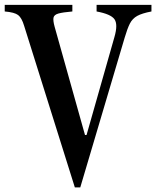

<svg xmlns="http://www.w3.org/2000/svg" viewBox="-30 -782 660 812"><path d="M286.5 10.5 72 -673Q62 -706.5 46.8 -718.2Q31.5 -730 -10 -733.5V-761.5H276V-733.5Q235.5 -730 217 -724.8Q198.5 -719.5 196.2 -707Q194 -694.5 201 -669L329.5 -211H336L454 -625.5Q469.5 -679 454 -700.8Q438.5 -722.5 378.5 -733.5V-761.5H610.5V-733.5Q571 -726 550.5 -714.8Q530 -703.5 519.2 -682.2Q508.5 -661 497.5 -623.5L309.5 10.5Z"/></svg>

Font: Libre Caslon Condensed Medium
Style: Regular
Weight: 500
Designer: Pablo Impallari, Rodrigo Fuenzalida, Katja Schimmel, Ertekin Erdin
Foundry: Pablo Impallari, Rodrigo Fuenzalida
Version: Version 2.000; ttfautohint (v1.8.4.7-5d5b);gftools[0.9.33]